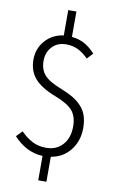

<svg xmlns="http://www.w3.org/2000/svg" viewBox="-104 -871 641 1075"><g transform="rotate(10 216.5 -334.0)"><path d="M391.1 -181.2Q391.1 -108.4 349.9 -55.9Q308.6 -3.4 240.2 7.8V149.9H193.8V11.2Q100.6 7.3 27.8 -71.8L60.1 -105Q93.3 -71.8 127.2 -54.4Q161.1 -37.1 205.1 -37.1Q263.7 -37.1 298.8 -76.4Q334 -115.7 334 -180.2Q334 -237.3 306.6 -269.8Q279.3 -302.2 207 -330.1Q123.5 -362.3 86.7 -404.8Q49.8 -447.3 49.8 -512.2Q49.8 -574.2 90.1 -619.9Q130.4 -665.5 193.8 -673.8V-817.9H240.2V-673.8Q281.7 -669.4 313.2 -651.9Q344.7 -634.3 374 -602.1L342.8 -568.8Q311.5 -599.6 282.2 -613.3Q252.9 -627 216.8 -627Q167.5 -627 137.2 -595.2Q106.9 -563.5 106.9 -514.2Q106.9 -464.8 134.3 -434.1Q161.6 -403.3 232.9 -376Q272.9 -360.4 300.3 -344Q327.6 -327.6 349.1 -304.9Q370.6 -282.2 380.9 -251.7Q391.1 -221.2 391.1 -181.2Z"/></g></svg>

Font: Fira Sans Compressed Light
Style: Regular
Weight: 300
Width: 1
Designer: Carrois Corporate & Edenspiekermann AG
Foundry: Carrois Corporate GbR & Edenspiekermann AG
Version: Version 4.203;PS 004.203;hotconv 1.0.88;makeotf.lib2.5.64775